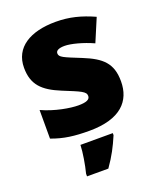

<svg xmlns="http://www.w3.org/2000/svg" viewBox="-144 -653 805 965"><g transform="rotate(-20 258.5 -171.0)"><path d="M477 -170C477 -267 431 -307 335 -346C243 -383 224 -390 224 -411C224 -426 241 -434 271 -434C304 -434 366 -418 421 -393L473 -516C404 -547 343 -563 270 -563C133 -563 42 -508 42 -400C42 -309 87 -266 179 -228C272 -190 297 -181 297 -157C297 -138 278 -129 235 -129C193 -129 113 -142 43 -174V-21C107 3 164 10 243 10C411 10 477 -65 477 -170ZM349 72V61H176C175 99 164 165 153 207V221H267C305 167 326 126 349 72Z"/></g></svg>

Font: Noto Sans Arabic UI Bk
Style: Regular
Weight: 900
Designer: Monotype Design Team, Nadine Chahine and Nizar Qandah
Foundry: Monotype Imaging Inc.
Version: Version 2.010